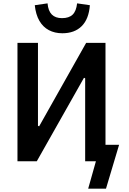

<svg xmlns="http://www.w3.org/2000/svg" viewBox="-20 -960 766 1143"><path d="M505 163 551 0H487V-494L480 -497L199 0H84V-705H206V-211L213 -208L493 -705H608V-98H689L611 163ZM351 -762Q306 -762 271 -780.5Q236 -799 214.5 -836Q193 -873 187 -929L263 -940Q267 -895 288.5 -873.5Q310 -852 349 -852Q391 -852 412.5 -873Q434 -894 439 -940L515 -929Q509 -847 466.5 -804.5Q424 -762 351 -762Z"/></svg>

Font: Nunito Sans 7pt Condensed
Style: Bold
Weight: 700
Width: 3
Designer: Vernon Adams
Foundry: Vernon Adams
Version: Version 3.101;gftools[0.9.27]